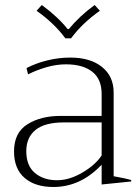

<svg xmlns="http://www.w3.org/2000/svg" viewBox="-20 -737 547 767"><path d="M126 -694 147 -717Q212 -669 250 -621H255Q297 -672 358 -717L379 -694Q308 -644 264 -584H241Q197 -644 126 -694ZM36 -132Q36 -207 89.5 -240.5Q143 -274 222 -274H386V-362Q386 -421 348.5 -450.5Q311 -480 243 -480Q205 -480 165.5 -468.5Q126 -457 92 -440L86 -465Q122 -484 168 -495.5Q214 -507 261 -507Q341 -507 387.5 -469.5Q434 -432 434 -368V-33Q484 -24 504 -18V-12L386 0V-79Q302 10 193 10Q120 10 78 -26.5Q36 -63 36 -132ZM386 -116V-248H235Q159 -248 122 -218Q85 -188 85 -133Q85 -75 119.5 -46Q154 -17 208 -17Q257 -17 309 -47.5Q361 -78 386 -116Z"/></svg>

Font: Trirong ExtraLight
Style: Regular
Weight: 275
Designer: Katatrad Team
Foundry: CadsonDemak
Version: Version 1.001